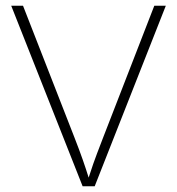

<svg xmlns="http://www.w3.org/2000/svg" viewBox="-20 -647 616 667"><path d="M267 0 19 -627H60L238 -171Q256 -125 267.5 -92Q279 -59 288 -30Q295 -52 304 -78Q313 -104 339 -171L516 -627H556L309 0Z"/></svg>

Font: Blinker ExtraLight
Style: Regular
Weight: 200
Designer: Juergen Huber
Foundry: supertype
Version: Version 1.017;hotconv 1.0.117;makeotfexe 2.5.65602